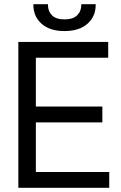

<svg xmlns="http://www.w3.org/2000/svg" viewBox="-20 -901 579 921"><path d="M68 0V-700H499V-624H152V-390H471V-314H152V-76H504V0ZM140 -878V-881H210V-878Q210 -847 229.5 -827.5Q249 -808 289 -808Q330 -808 350 -827.5Q370 -847 370 -878V-881H439V-878Q439 -822 399.5 -787Q360 -752 289 -752Q219 -752 179.5 -787Q140 -822 140 -878Z"/></svg>

Font: Space Grotesk Frontify
Style: Regular
Weight: 400
Designer: Florian Karsten
Version: Version 2.000